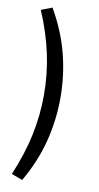

<svg xmlns="http://www.w3.org/2000/svg" viewBox="-100 -762 517 998"><g transform="rotate(10 158.5 -263.0)"><path d="M93 192 35 170Q83 57 105.5 -48.5Q128 -154 128 -263Q128 -372 105.5 -477.5Q83 -583 35 -696L93 -718Q157 -607 186 -494Q215 -381 215 -263Q215 -145 186 -31.5Q157 82 93 192Z"/></g></svg>

Font: Nunito Sans
Style: Regular
Weight: 400
Designer: Vernon Adams
Foundry: Vernon Adams
Version: Version 3.101; ttfautohint (v1.8.4.7-5d5b);gftools[0.9.27]